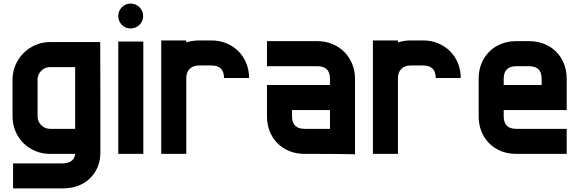

<svg xmlns="http://www.w3.org/2000/svg" viewBox="-20 -860 3237 1073"><path d="M541 -8Q541 38 525 75Q509 112 481 138.5Q453 165 414.5 179Q376 193 331 193H53V53H331Q357 53 377 41Q397 29 400 0H260Q216 0 177.5 -16Q139 -32 110.5 -60.5Q82 -89 66 -127.5Q50 -166 50 -210V-415Q50 -458 66.5 -496.5Q83 -535 111.5 -563.5Q140 -592 178.5 -608.5Q217 -625 260 -625H540Q541 -470 541 -316.5Q541 -163 541 -8ZM190 -415V-210Q190 -181 210.5 -160.5Q231 -140 260 -140H400V-485H260Q231 -485 210.5 -464.5Q190 -444 190 -415Z M781 0H641V-628H781ZM641 -770Q641 -799 661 -819.5Q681 -840 710 -840Q739 -840 759.5 -819.5Q780 -799 780 -770Q780 -741 759.5 -721Q739 -701 710 -701Q681 -701 661 -721Q641 -741 641 -770Z M1232 -424Q1232 -494 1162 -494H1091Q1059 -494 1040 -475Q1021 -456 1021 -424V0H881V-634H1021V-623Q1057 -634 1091 -634H1162Q1207 -634 1245.5 -618Q1284 -602 1312 -574Q1340 -546 1356 -507.5Q1372 -469 1372 -424Z M1472 -630H1754Q1799 -630 1837.5 -614Q1876 -598 1904 -570Q1932 -542 1948 -503.5Q1964 -465 1964 -420V2Q1911 1 1859 0.5Q1807 0 1754 0H1682Q1636 0 1597.5 -15.5Q1559 -31 1531 -59Q1503 -87 1487.5 -125.5Q1472 -164 1472 -210V-385H1824V-420Q1824 -490 1754 -490H1472ZM1824 -245H1612V-210Q1612 -140 1682 -140H1824Z M2415 -424Q2415 -494 2345 -494H2274Q2242 -494 2223 -475Q2204 -456 2204 -424V0H2064V-634H2204V-623Q2240 -634 2274 -634H2345Q2390 -634 2428.5 -618Q2467 -602 2495 -574Q2523 -546 2539 -507.5Q2555 -469 2555 -424Z M3147 0H2865Q2819 0 2780.5 -15.5Q2742 -31 2714 -59Q2686 -87 2670.5 -125.5Q2655 -164 2655 -210V-420Q2655 -466 2670.5 -504.5Q2686 -543 2714 -571Q2742 -599 2780.5 -614.5Q2819 -630 2865 -630H2937Q2983 -630 3021.5 -614.5Q3060 -599 3088 -571Q3116 -543 3131.5 -504.5Q3147 -466 3147 -420V-245H2795V-210Q2795 -140 2865 -140H3147ZM2795 -420V-385H3007V-420Q3007 -490 2937 -490H2865Q2795 -490 2795 -420Z"/></svg>

Font: CAT North
Style: Regular
Weight: 400
Designer: Peter Wiegel
Foundry: Peter Wiegel
Version: Version 1.000